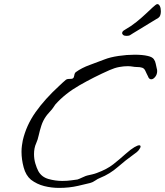

<svg xmlns="http://www.w3.org/2000/svg" viewBox="-20 -896 805 937"><path d="M268 21Q231 21 195.5 12Q160 3 131 -19Q106 -40 95.5 -79Q85 -118 85 -155Q85 -171 87 -185.5Q89 -200 91 -210Q108 -284 153.5 -348.5Q199 -413 270 -478Q278 -486 286 -493Q294 -500 302 -507Q307 -510 312 -510.5Q317 -511 321 -511Q326 -511 330 -511.5Q334 -512 336 -514Q341 -517 342.5 -528Q344 -539 350 -544Q379 -565 418 -579Q457 -593 490 -606Q518 -617 558.5 -623Q599 -629 637 -629Q676 -629 701 -623Q723 -618 730.5 -607.5Q738 -597 740 -585Q742 -573 745 -562Q746 -559 746.5 -556Q747 -553 747 -549Q747 -533 737.5 -521Q728 -509 718 -509Q707 -509 702 -524Q700 -529 695.5 -537Q691 -545 689 -551Q684 -562 674 -565.5Q664 -569 648 -569H647Q638 -569 627 -571Q616 -573 603 -573Q584 -573 562 -569Q540 -565 515 -554Q438 -520 367.5 -479.5Q297 -439 250 -386Q244 -378 242.5 -375Q241 -372 234 -363Q229 -357 219 -346Q209 -335 205 -329Q190 -308 182 -283.5Q174 -259 169 -236Q164 -213 157 -198Q151 -185 148.5 -171.5Q146 -158 146 -144Q146 -120 152.5 -98Q159 -76 167 -61Q183 -32 216.5 -22.5Q250 -13 284 -13Q308 -13 328.5 -16Q349 -19 358 -20Q365 -22 383 -30.5Q401 -39 408 -40Q417 -42 430 -45Q443 -48 453 -52Q502 -70 532.5 -94Q563 -118 593 -145Q619 -168 635.5 -177.5Q652 -187 659 -187Q666 -187 666 -181Q666 -175 657.5 -164Q649 -153 632 -142Q594 -115 555 -81Q516 -47 469 -28Q456 -23 445 -15Q434 -7 420 -3Q404 1 361 11Q318 21 268 21ZM596 -721Q586 -721 581 -725.5Q576 -730 576 -734Q576 -738 578.5 -742Q581 -746 590 -751Q620 -768 646 -789Q672 -810 692.5 -829.5Q713 -849 724 -859Q732 -866 738 -871Q744 -876 748 -876Q755 -876 760 -866.5Q765 -857 765 -841Q765 -831 762.5 -822.5Q760 -814 753 -809Q753 -809 739 -800.5Q725 -792 704.5 -779.5Q684 -767 663.5 -754.5Q643 -742 629 -733.5Q615 -725 614 -724Q610 -722 605 -721.5Q600 -721 596 -721Z"/></svg>

Font: Vujahday Script
Style: Regular
Weight: 400
Designer: Robert E. Leuschke
Foundry: Robert E. Leuschke
Version: Version 1.010; ttfautohint (v1.8.3)